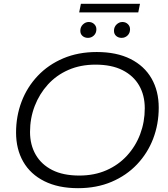

<svg xmlns="http://www.w3.org/2000/svg" viewBox="-20 -978 879 1004"><path d="M388 6Q285 6 212 -30.5Q139 -67 101.5 -132.5Q64 -198 64 -285Q64 -371 93 -447Q122 -523 177.5 -581.5Q233 -640 311 -673Q389 -706 486 -706Q590 -706 662.5 -669.5Q735 -633 772.5 -567.5Q810 -502 810 -415Q810 -329 781 -253Q752 -177 696.5 -118.5Q641 -60 563 -27Q485 6 388 6ZM395 -60Q473 -60 536 -87.5Q599 -115 644 -164Q689 -213 713 -276.5Q737 -340 737 -412Q737 -480 707.5 -531Q678 -582 621 -611Q564 -640 479 -640Q401 -640 338 -612.5Q275 -585 230.5 -536Q186 -487 161.5 -423.5Q137 -360 137 -288Q137 -221 166.5 -169.5Q196 -118 253 -89Q310 -60 395 -60ZM616 -780Q599 -780 587.5 -790Q576 -800 576 -817Q576 -837 589.5 -850Q603 -863 620 -863Q637 -863 648.5 -852Q660 -841 660 -825Q660 -805 647 -792.5Q634 -780 616 -780ZM440 -780Q423 -780 411.5 -790Q400 -800 400 -817Q400 -837 413.5 -850Q427 -863 444 -863Q461 -863 472.5 -852Q484 -841 484 -825Q484 -805 471 -792.5Q458 -780 440 -780ZM394 -913 403 -958H712L703 -913Z"/></svg>

Font: MOST Montserrat
Style: Italic
Weight: 400
Italic angle: -11.3°
Designer: Julieta Ulanovsky
Foundry: Julieta Ulanovsky
Version: Version 8.000;March 11, 2024;FontCreator 15.0.0.2926 64-bit